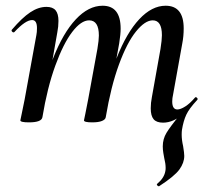

<svg xmlns="http://www.w3.org/2000/svg" viewBox="-20 -419 722 670"><path d="M51 1 56 -23 66 -72 107 -297Q109 -306 109 -321Q109 -349 92 -349Q69 -349 30 -307Q29 -306 27 -306Q24 -306 21.5 -309.5Q19 -313 22 -316Q57 -357 85.5 -376Q114 -395 142 -395Q164 -395 174 -383Q184 -371 184 -346Q184 -326 180 -306L128 -10Q125 8 81 8Q51 8 51 1ZM273 1 278 -23Q287 -68 288 -74L320 -249Q325 -279 325 -295Q325 -348 291 -348Q263 -348 232 -307.5Q201 -267 173 -190Q145 -113 128 -10L112 -11Q131 -128 165.5 -216Q200 -304 244.5 -351.5Q289 -399 338 -399Q401 -399 401 -319Q401 -300 396 -268L349 -10Q348 -2 336 3Q324 8 302 8Q273 8 273 1ZM545 -296Q545 -348 513 -348Q486 -348 454.5 -309Q423 -270 395 -193.5Q367 -117 349 -10L334 -11Q353 -130 387.5 -217.5Q422 -305 466 -352Q510 -399 558 -399Q621 -399 621 -320Q621 -292 616 -267L584 -89Q581 -76 581 -65Q581 -37 599 -37Q610 -37 626.5 -47.5Q643 -58 660 -78Q662 -80 663 -80Q666 -80 668.5 -76.5Q671 -73 668 -70Q640 -40 630 -18.5Q620 3 615 34Q614 40 614 51Q614 69 619 91Q623 115 623 125Q623 149 606 172.5Q589 196 535 231H534Q531 231 528.5 227.5Q526 224 529 222Q553 202 557 178Q558 174 558 167Q558 152 553 132Q552 127 550 115Q548 103 548 92Q548 66 561 44.5Q574 23 606 -16L622 -35L620 -22Q585 9 549 9Q526 9 516 -3Q506 -15 506 -41Q506 -60 510 -80L540 -248Q545 -280 545 -296Z"/></svg>

Font: Cormorant Infant SemiBold
Style: Italic
Weight: 600
Italic angle: -10°
Designer: Christian Thalmann (Catharsis Fonts)
Foundry: Catharsis Fonts
Version: Version 4.000